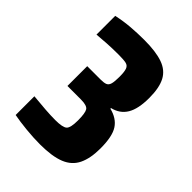

<svg xmlns="http://www.w3.org/2000/svg" viewBox="-154 -945 645 645"><g transform="rotate(45 168.0 -623.0)"><path d="M151 -375Q119 -375 84 -378.5Q49 -382 23 -387V-476Q54 -473 80.5 -471Q107 -469 129 -469Q164 -469 174 -478Q184 -487 184 -522Q184 -557 177 -568Q170 -579 141 -579H77V-673H141Q157 -673 165 -676.5Q173 -680 176 -691Q179 -702 179 -725Q179 -748 175 -759Q171 -770 159.5 -772.5Q148 -775 124 -775Q95 -775 70 -773.5Q45 -772 24 -770V-859Q56 -866 87.5 -868.5Q119 -871 151 -871Q205 -871 238 -859.5Q271 -848 285.5 -820.5Q300 -793 300 -745Q300 -693 283.5 -665.5Q267 -638 233 -630V-627Q270 -618 287 -592Q304 -566 304 -509Q304 -462 289.5 -432Q275 -402 241.5 -388.5Q208 -375 151 -375Z"/></g></svg>

Font: Farlight84_Sys_V01
Style: Bold
Weight: 700
Designer: Monotype Design Team, Nadine Chahine and Nizar Qandah
Foundry: Monotype Imaging Inc.
Version: Version 2.004;October 31, 2024;FontCreator 14.0.0.2814 64-bi